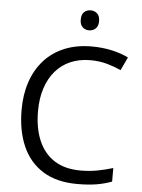

<svg xmlns="http://www.w3.org/2000/svg" viewBox="-61 -962 751 1019"><g transform="rotate(5 315.0 -453.0)"><path d="M402.8 -650.9Q343.8 -650.9 296.6 -630.6Q249.5 -610.4 216.6 -572Q183.6 -533.7 166 -479.5Q148.4 -425.3 148.4 -357.4Q148.4 -267.6 176.5 -201.4Q204.6 -135.3 260.5 -99.1Q316.4 -63 400.4 -63Q448.2 -63 490.5 -71Q532.7 -79.1 572.8 -91.3V-19Q533.7 -4.4 490.7 2.7Q447.8 9.8 388.7 9.8Q279.8 9.8 206.8 -35.4Q133.8 -80.6 97.4 -163.1Q61 -245.6 61 -357.9Q61 -439 83.7 -506.1Q106.4 -573.2 150.1 -622.1Q193.8 -670.9 257.6 -697.5Q321.3 -724.1 403.8 -724.1Q458 -724.1 508.3 -713.4Q558.6 -702.6 599.1 -682.6L565.9 -612.3Q531.7 -627.9 491 -639.4Q450.2 -650.9 402.8 -650.9ZM380.9 -914.6Q400.9 -914.6 415.3 -901.6Q429.7 -888.7 429.7 -861.3Q429.7 -834.5 415.3 -821.3Q400.9 -808.1 380.9 -808.1Q359.9 -808.1 345.9 -821.3Q332 -834.5 332 -861.3Q332 -888.7 345.9 -901.6Q359.9 -914.6 380.9 -914.6Z"/></g></svg>

Font: Wonky
Style: Regular
Weight: 400
Designer: Monotype Design Team
Foundry: Monotype Imaging Inc.
Version: Version 3.000